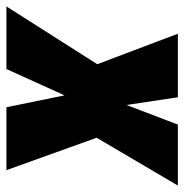

<svg xmlns="http://www.w3.org/2000/svg" viewBox="-65 -566 574 598"><g transform="rotate(90 222.0 -267.0)"><path d="M501 -534 352 -281 453 0H257L220 -181L138 0H-57L123 -283L28 -534H226L250 -374L311 -534Z"/></g></svg>

Font: Fira Sans Condensed Black
Style: Italic
Weight: 900
Width: 3
Italic angle: -8°
Designer: Carrois Corporate & Edenspiekermann AG
Foundry: Carrois Corporate GbR & Edenspiekermann AG
Version: Version 4.203